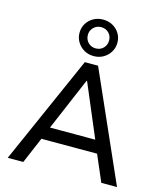

<svg xmlns="http://www.w3.org/2000/svg" viewBox="-140 -1099 1039 1205"><g transform="rotate(15 379.5 -496.5)"><path d="M25 0 337 -705H423L735 0H633L547 -200L593 -170H166L211 -200L126 0ZM378 -595 223 -231 199 -252H560L535 -231L381 -595ZM380 -756Q345 -756 317.5 -772Q290 -788 273.5 -815Q257 -842 257 -875Q257 -909 273.5 -935.5Q290 -962 317.5 -977.5Q345 -993 380 -993Q415 -993 442.5 -977.5Q470 -962 486.5 -935.5Q503 -909 503 -875Q503 -842 486.5 -815Q470 -788 442.5 -772Q415 -756 380 -756ZM380 -806Q410 -806 429.5 -826Q449 -846 449 -876Q449 -905 429.5 -924.5Q410 -944 380 -944Q351 -944 331 -924Q311 -904 311 -876Q311 -846 330.5 -826Q350 -806 380 -806Z"/></g></svg>

Font: Nunito Sans 12pt ExtraLight 9pt Medium
Style: Regular
Weight: 500
Version: Version 3.101;gftools[0.9.27]